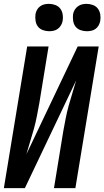

<svg xmlns="http://www.w3.org/2000/svg" viewBox="-24 -976 542 996"><path d="M-4 0 117 -735H228L180 -441Q174 -408 167.5 -374.5Q161 -341 152 -308Q143 -275 132.5 -242Q122 -209 113 -176L379 -735H488L367 0H256L304 -294Q310 -327 316.5 -360.5Q323 -394 332 -427Q341 -460 351.5 -493Q362 -526 371 -559L105 0ZM426 -814Q409 -814 393 -820Q377 -826 367.5 -838.5Q358 -851 355.5 -868Q353 -885 355 -902Q357 -914 363.5 -925Q370 -936 380.5 -943.5Q391 -951 402.5 -953.5Q414 -956 425 -956Q442 -956 458 -950Q474 -944 483.5 -931.5Q493 -919 496 -902Q499 -885 496 -868Q494 -856 488 -845Q482 -834 472 -826.5Q462 -819 450 -816.5Q438 -814 426 -814ZM231 -814Q214 -814 198 -820Q182 -826 172.5 -838.5Q163 -851 160.5 -868Q158 -885 160 -902Q162 -914 168 -925Q174 -936 184.5 -943.5Q195 -951 206.5 -953.5Q218 -956 230 -956Q247 -956 263 -950Q279 -944 288.5 -931.5Q298 -919 301 -902Q304 -885 301 -868Q299 -856 292.5 -845Q286 -834 276 -826.5Q266 -819 254 -816.5Q242 -814 231 -814Z"/></svg>

Font: Iosevka QP
Style: Bold Italic
Weight: 700
Italic angle: -9°
Designer: Belleve Invis
Foundry: Belleve Invis
Version: Version 20.0.0; ttfautohint (v1.8.4)